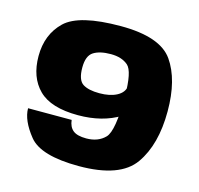

<svg xmlns="http://www.w3.org/2000/svg" viewBox="-101 -789 936 904"><g transform="rotate(15 367.0 -337.0)"><path d="M358.5 7Q559 7 627.5 -90.5Q696 -188 696 -350Q696 -504.5 634.2 -592.8Q572.5 -681 380 -681Q177 -681 109.2 -615.8Q41.5 -550.5 41.5 -445Q41.5 -341.5 100.8 -282.5Q160 -223.5 292.5 -223.5Q411.5 -223.5 495 -275Q578.5 -326.5 584 -369.5L485 -416Q481 -385 447.8 -367.2Q414.5 -349.5 363 -349.5Q310 -349.5 282.2 -367.2Q254.5 -385 254.5 -446Q254.5 -503.5 284.8 -522.5Q315 -541.5 369 -541.5Q422 -541.5 452.8 -514.8Q483.5 -488 483.5 -366Q483.5 -197.5 449.8 -162.8Q416 -128 358.5 -128Q314 -128 293.8 -144.5Q273.5 -161 270 -194.5H57.5Q57.5 -135.5 114.8 -64.2Q172 7 358.5 7Z"/></g></svg>

Font: Anybody SemiExpanded ExtraBold
Style: Regular
Weight: 800
Width: 6
Version: Version 1.113;gftools[0.9.25]